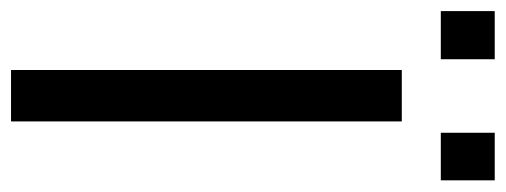

<svg xmlns="http://www.w3.org/2000/svg" viewBox="-322 -596 894 339"><g transform="rotate(90 124.5 -427.0)"><path d="M79.1 -689.9H169.9V0H79.1ZM-24.9 -854H60.1V-758.8H-24.9ZM189.9 -854H273.9V-758.8H189.9Z"/></g></svg>

Font: D-DIN Exp
Style: Regular
Weight: 400
Width: 7
Designer: Charles Nix
Foundry: Datto Inc.
Version: Version 1.00